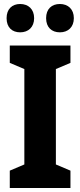

<svg xmlns="http://www.w3.org/2000/svg" viewBox="-20 -942 403 962"><path d="M13 -851C13 -804 41 -780 81 -780C122 -780 151 -806 151 -851C151 -896 122 -922 81 -922C41 -922 13 -897 13 -851ZM211 -851C211 -805 239 -780 280 -780C321 -780 350 -806 350 -851C350 -896 321 -922 280 -922C239 -922 211 -897 211 -851ZM333 0V-87L260 -118V-596L333 -627V-714H29V-627L102 -596V-118L29 -87V0Z"/></svg>

Font: Noto Sans Khmer Condensed ExtraBold
Style: Regular
Weight: 800
Width: 3
Designer: Danh Hong and the Monotype Design Team
Foundry: Monotype Imaging Inc.
Version: Version 2.004